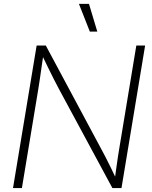

<svg xmlns="http://www.w3.org/2000/svg" viewBox="-20 -960 774 980"><path d="M46.4 0 167 -727.5H213.9L495.1 -202.6Q507.3 -180.7 520.3 -155Q533.2 -129.4 546.9 -101.8Q560.5 -74.2 573.7 -45.9L565.4 -42.5Q569.3 -70.3 573.2 -99.1Q577.1 -127.9 581.3 -155.5Q585.4 -183.1 589.4 -206.1L675.8 -727.5H720.7L600.1 0H553.7L280.3 -506.8Q267.6 -530.8 253.9 -557.6Q240.2 -584.5 225.3 -615.2Q210.4 -646 193.4 -681.2L202.1 -685.5Q196.8 -649.4 192.1 -617.4Q187.5 -585.4 183.6 -557.9Q179.7 -530.3 175.8 -507.3L91.8 0ZM438.5 -798.8 382.8 -940.4H434.1L476.6 -798.8Z"/></svg>

Font: Inter 24pt ExtraLight
Style: Italic
Weight: 250
Italic angle: -9.3988°
Version: Version 4.001;git-66647c0bb